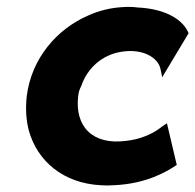

<svg xmlns="http://www.w3.org/2000/svg" viewBox="-20 -525 577 567"><path d="M211 -242C212 -252 215 -262 220 -271C237 -322 280 -363 338 -372C404 -383 448 -353 454 -321L459 -297L537 -427C522 -464 474 -499 385 -503C371 -505 355 -505 342 -504C307 -502 273 -494 240 -479C148 -439 73 -353 59 -241C55 -205 57 -171 65 -140C90 -49 167 16 277 22C289 23 304 23 316 22C413 18 474 -19 502 -38L473 -161L461 -153C456 -149 450 -145 446 -142C427 -129 393 -113 352 -109C254 -96 200 -151 211 -242Z"/></svg>

Font: Bluebird
Style: SfBdObl
Weight: 700
Designer: Jasper
Foundry: Cannot Into Space Fonts
Version: Version 0.98